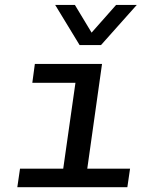

<svg xmlns="http://www.w3.org/2000/svg" viewBox="-20 -776 640 796"><path d="M231.2 0 292.8 -432.8H114L124.5 -511H403L331 0ZM51.8 0 63 -76.8H519.2L508 0ZM547 -755.5 398.8 -589.2H310L208.8 -755.5H290.5L382 -603.8H327.2L461.2 -755.5Z"/></svg>

Font: Chivo Mono Medium
Style: Italic
Weight: 500
Italic angle: -8.05°
Monospace: yes
Designer: Hector Gatti
Foundry: Omnibus-Type
Version: Version 1.008